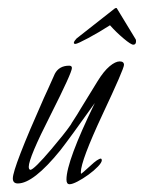

<svg xmlns="http://www.w3.org/2000/svg" viewBox="-20 -466 370 494"><path d="M159 8Q151 8 151 -4Q151 -51 224 -201Q160 -111 135 -79Q66 6 26 6Q13 6 13 -7Q13 -34 93 -214Q97 -222 104 -238Q111 -254 121 -276Q132 -297 158 -297Q165 -297 165 -291Q165 -279 110 -170Q54 -60 54 -37Q54 -30 58 -29Q67 -29 112 -82Q128 -101 140.5 -116.5Q153 -132 162 -145Q164 -149 171 -159.5Q178 -170 188 -187L231 -257Q247 -283 262 -295.5Q277 -308 288 -308Q299 -308 299 -299Q299 -289 244 -172Q188 -52 188 -23Q188 -19 189 -19Q190 -19 212 -39Q232 -58 240 -58Q242 -56 242 -54Q242 -48 232 -37.5Q222 -27 207.5 -16.5Q193 -6 179.5 1Q166 8 159 8ZM323 -351Q317 -351 298 -367Q279 -383 263 -401Q235 -383 207 -368Q179 -353 174 -353Q170 -353 170 -356Q170 -358 172.5 -361.5Q175 -365 177 -367L275 -444Q280 -447 281 -444L329 -365Q330 -364 330 -360Q330 -351 323 -351Z"/></svg>

Font: Petemoss
Style: Regular
Weight: 400
Designer: Robert E. Leuschke
Foundry: Robert E. Leuschke
Version: Version 1.010; ttfautohint (v1.8.3)